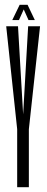

<svg xmlns="http://www.w3.org/2000/svg" viewBox="-20 -785 195 805"><path d="M52 0H101V-243L148 -675H98L77 -305.5L55.5 -675H6L52 -243.5ZM31.5 -701H59.5L79.5 -745.5L99.5 -701H126L95.5 -765H62.5Z"/></svg>

Font: Anybody UltraCondensed Light
Style: Regular
Weight: 300
Width: 1
Version: Version 1.113;gftools[0.9.25]